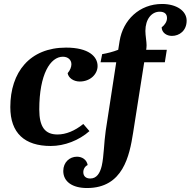

<svg xmlns="http://www.w3.org/2000/svg" viewBox="-20 -729 961 968"><path d="M236 7C305 7 378 -21 431 -68L400 -104C357 -69 312 -51 270 -51C207 -51 178 -89 178 -177C178 -355 234 -443 297 -443C323 -443 340 -427 340 -405C340 -392 334 -375 321 -360C325 -336 351 -318 382 -318C436 -318 472 -356 472 -396C472 -444 427 -489 313 -489C130 -489 32 -365 32 -189C32 -58 104 7 236 7Z M419 219C601 219 633 55 651 -59L707 -415H811L821 -478H717C718 -486 719 -491 719 -501C719 -520 713 -550 713 -573C713 -632 744 -670 785 -670C810 -670 822 -658 822 -638C822 -621 812 -604 795 -591C796 -564 820 -548 847 -548C884 -548 921 -574 921 -625C921 -674 870 -709 797 -709C683 -709 600 -628 583 -522L576 -478C551 -468 519 -460 495 -456L487 -415H566L513 -70C504 -9 504 59 493 107C484 145 467 171 435 171C413 171 400 159 400 139C400 123 409 109 422 103C417 75 393 61 368 61C331 61 299 89 299 133C299 187 345 219 419 219Z"/></svg>

Font: Caladea
Style: Bold Italic
Weight: 700
Italic angle: -9°
Designer: Carolina Giovagnoli and Andres Torresi
Foundry: Carolina Giovagnoli & Andres Torresi
Version: Version 1.001;hotconv 1.0.109;makeotfexe 2.5.65596